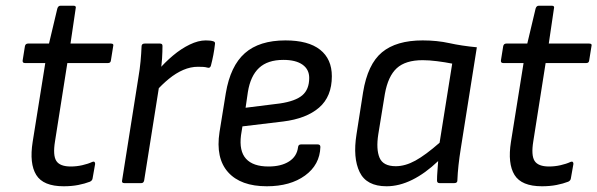

<svg xmlns="http://www.w3.org/2000/svg" viewBox="-20 -639 2085 670"><path d="M202 11Q131 11 106.5 -28.5Q82 -68 94 -144L138 -419H67Q58 -419 59 -428L67 -478Q69 -487 78 -487H151L180 -609Q183 -619 191 -619H237Q247 -619 244 -609L226 -487H367Q378 -487 375 -478L367 -428Q366 -419 357 -419H215L172 -146Q164 -97 176.5 -77.5Q189 -58 227 -58Q247 -58 267 -62.5Q287 -67 302 -74Q307 -76 309.5 -74Q312 -72 312 -67L303 -16Q302 -9 294 -5Q276 2 253 6.5Q230 11 202 11Z M414 0Q404 0 406 -9L463 -369Q468 -398 470.5 -425Q473 -452 474 -477Q474 -487 485 -487H538Q547 -487 547 -479Q547 -459 545.5 -434.5Q544 -410 540 -390L537 -349L483 -9Q481 0 473 0ZM522 -318 531 -393Q555 -421 583.5 -445Q612 -469 642 -483.5Q672 -498 698 -498Q715 -498 724 -495Q728 -494 729.5 -491.5Q731 -489 730 -484Q728 -466 724.5 -447.5Q721 -429 716 -410Q713 -400 704 -403Q697 -405 689.5 -405.5Q682 -406 671 -406Q645 -406 619.5 -395Q594 -384 569.5 -364Q545 -344 522 -318Z M911 11Q820 11 776 -38Q732 -87 746 -178L768 -314Q784 -409 834.5 -453.5Q885 -498 976 -498Q1056 -498 1097 -465.5Q1138 -433 1138 -373Q1138 -302 1093.5 -263.5Q1049 -225 968 -215L826 -198L821 -167Q814 -112 838.5 -85Q863 -58 917 -58Q961 -58 988.5 -75.5Q1016 -93 1020 -125Q1021 -135 1030 -135H1089Q1098 -135 1098 -126Q1096 -64 1044.5 -26.5Q993 11 911 11ZM837 -263 957 -278Q1011 -286 1035 -306.5Q1059 -327 1059 -367Q1059 -397 1035.5 -413.5Q1012 -430 969 -430Q914 -430 884 -402Q854 -374 845 -318Z M1329 11Q1259 11 1235 -38.5Q1211 -88 1224 -170L1247 -317Q1263 -415 1313 -456.5Q1363 -498 1455 -498Q1505 -498 1548 -488.5Q1591 -479 1644 -474L1588 -121Q1583 -90 1580 -62.5Q1577 -35 1576 -9Q1576 0 1565 0H1514Q1505 0 1505 -9Q1505 -25 1506.5 -42.5Q1508 -60 1509 -77Q1464 -34 1418.5 -11.5Q1373 11 1329 11ZM1361 -59Q1394 -59 1429.5 -78.5Q1465 -98 1514 -141L1558 -417Q1533 -422 1505 -425.5Q1477 -429 1455 -429Q1395 -429 1364.5 -401Q1334 -373 1323 -311L1300 -170Q1292 -118 1304.5 -88.5Q1317 -59 1361 -59Z M1871 11Q1800 11 1775.5 -28.5Q1751 -68 1763 -144L1807 -419H1736Q1727 -419 1728 -428L1736 -478Q1738 -487 1747 -487H1820L1849 -609Q1852 -619 1860 -619H1906Q1916 -619 1913 -609L1895 -487H2036Q2047 -487 2044 -478L2036 -428Q2035 -419 2026 -419H1884L1841 -146Q1833 -97 1845.5 -77.5Q1858 -58 1896 -58Q1916 -58 1936 -62.5Q1956 -67 1971 -74Q1976 -76 1978.5 -74Q1981 -72 1981 -67L1972 -16Q1971 -9 1963 -5Q1945 2 1922 6.5Q1899 11 1871 11Z"/></svg>

Font: Sofia Sans Semi Condensed
Style: Italic
Weight: 400
Italic angle: -9°
Designer: Botio Nikoltchev, Ani Petrova
Foundry: lettersoup
Version: Version 4.101